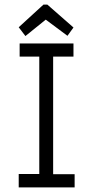

<svg xmlns="http://www.w3.org/2000/svg" viewBox="-20 -811 415 831"><path d="M90 -655 178 -726 272 -656 298 -692 185 -791H168L61 -693ZM61 0H303V-57H210V-566H298V-623H65V-566H150V-58H61Z"/></svg>

Font: Inconsolata Condensed Thin
Style: Regular
Weight: 100
Width: 3
Monospace: yes
Designer: Raph Levien, Cyreal, Brenton Simpson
Foundry: Raph Levien, Cyreal, Google
Version: Version 3.100